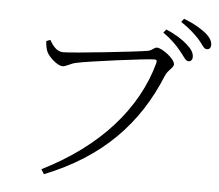

<svg xmlns="http://www.w3.org/2000/svg" viewBox="-57 -870 1114 976"><g transform="rotate(5 500.0 -381.5)"><path d="M836 -642C857 -617 869 -593 883 -593C896 -593 904 -601 904 -616C904 -636 894 -654 868 -677C844 -699 808 -723 758 -744L744 -727C787 -697 815 -668 836 -642ZM923 -711C946 -686 955 -662 971 -662C984 -662 992 -670 992 -685C992 -705 981 -724 954 -746C929 -765 894 -787 843 -806L830 -789C875 -759 900 -735 923 -711ZM245 -583C210 -583 189 -616 175 -640L155 -632C157 -604 161 -590 166 -578C176 -555 221 -512 248 -512C267 -512 287 -529 316 -535C373 -548 670 -587 709 -587C720 -587 726 -586 722 -569C657 -332 477 -126 187 19L202 43C492 -72 669 -258 771 -509C785 -542 812 -552 812 -571C812 -598 745 -648 719 -648C704 -648 698 -633 675 -628C629 -619 296 -583 245 -583Z"/></g></svg>

Font: Noto Serif JP Light
Style: Regular
Weight: 300
Designer: Ryoko NISHIZUKA 西塚涼子 (kana & ideographs); Frank Grießhammer (Latin, Greek & Cyrillic); Wenlong ZHANG 张文龙 (bopomofo); San
Foundry: Adobe
Version: Version 2.001;hotconv 1.1.0;makeotfexe 2.6.0